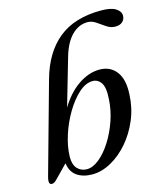

<svg xmlns="http://www.w3.org/2000/svg" viewBox="-110 -806 776 899"><g transform="rotate(-15 278.5 -356.5)"><path d="M259 -552.5 192.5 -323Q230 -386 281 -421Q332 -456 385 -456Q436.5 -456 465.8 -417.8Q495 -379.5 490.5 -307.5Q488 -243.5 464 -186.2Q440 -129 402 -85Q364 -41 318.2 -15.8Q272.5 9.5 227 9.5Q182 9.5 152.8 -10.8Q123.5 -31 118 -73.5L57 -11Q43.5 3.5 32 3.5Q23 3.5 20.2 -5.2Q17.5 -14 23.5 -36L145.5 -474Q179 -595 256.5 -658.2Q334 -721.5 463.5 -721.5Q511 -721.5 534 -707.2Q557 -693 557 -671.5Q557 -654 544.5 -642.5Q532 -631 510 -631Q487.5 -631 467.8 -644.5Q448 -658 428.5 -671.5Q409 -685 388 -685Q345 -685 311.2 -651Q277.5 -617 259 -552.5ZM337.5 -412.5Q304.5 -411.5 271.2 -381.2Q238 -351 209.8 -303.5Q181.5 -256 164 -202Q146.5 -148 145 -99.5Q144.5 -59 162.5 -39.8Q180.5 -20.5 208.5 -20.5Q237.5 -20.5 268.8 -46Q300 -71.5 327 -114Q354 -156.5 371.8 -208.2Q389.5 -260 392 -312Q396 -368 379.8 -390.8Q363.5 -413.5 337.5 -412.5Z"/></g></svg>

Font: Fraunces 72pt
Style: Italic
Weight: 400
Italic angle: -16°
Version: Version 1.000;[b76b70a41]